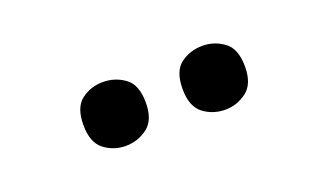

<svg xmlns="http://www.w3.org/2000/svg" viewBox="-31 -874 639 373"><g transform="rotate(-20 288.5 -688.0)"><path d="M391 -622Q365 -622 345.5 -637Q326 -652 326 -688Q326 -725 345.5 -739.5Q365 -754 391 -754Q415 -754 435 -739.5Q455 -725 455 -688Q455 -652 435 -637Q415 -622 391 -622ZM185 -622Q160 -622 140.5 -637Q121 -652 121 -688Q121 -725 140.5 -739.5Q160 -754 185 -754Q210 -754 230 -739.5Q250 -725 250 -688Q250 -652 230 -637Q210 -622 185 -622Z"/></g></svg>

Font: Noto Serif Myanmar
Style: Bold
Weight: 700
Designer: Ben Mitchell and the Monotype Design Team
Foundry: Monotype Imaging Inc.
Version: Version 2.106; ttfautohint (v1.8.4.7-5d5b)